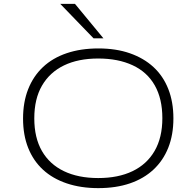

<svg xmlns="http://www.w3.org/2000/svg" viewBox="-20 -963 1014 991"><path d="M487 8Q397 8 324.5 -16.5Q252 -41 202 -87Q152 -133 125.5 -199.5Q99 -266 99 -351Q99 -436 125.5 -503Q152 -570 202 -617Q252 -664 324.5 -688.5Q397 -713 488 -713Q579 -713 650.5 -688Q722 -663 772 -617Q822 -571 848.5 -504Q875 -437 875 -352Q875 -267 848.5 -200.5Q822 -134 772 -87.5Q722 -41 650.5 -16.5Q579 8 487 8ZM487 -44Q590 -44 664 -79.5Q738 -115 778 -184Q818 -253 818 -353Q818 -453 779 -522Q740 -591 665 -626Q590 -661 487 -661Q384 -661 310.5 -625.5Q237 -590 197 -521.5Q157 -453 157 -352Q157 -252 196.5 -183.5Q236 -115 310 -79.5Q384 -44 487 -44ZM463 -765 291 -943H367L514 -765Z"/></svg>

Font: Nunito Sans 7pt Expanded ExtraLight
Style: Regular
Weight: 250
Width: 7
Designer: Vernon Adams
Foundry: Vernon Adams
Version: Version 3.101;gftools[0.9.27]